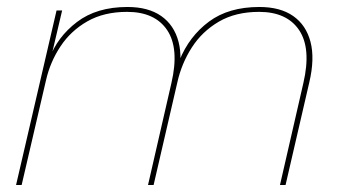

<svg xmlns="http://www.w3.org/2000/svg" viewBox="-20 -530 976 550"><path d="M26 0 142 -500H158L125 -360L121 -361Q144 -424 200.5 -467Q257 -510 345 -510Q405 -510 442 -484Q479 -458 491.5 -410Q504 -362 488 -294L420 0H404L471 -292Q494 -391 459 -443.5Q424 -496 344 -496Q278 -496 230.5 -469Q183 -442 153.5 -397.5Q124 -353 112 -301L42 0ZM782 0 849 -292Q872 -391 837 -443.5Q802 -496 722 -496Q655 -496 607 -468Q559 -440 529.5 -394Q500 -348 488 -294L494 -357Q522 -426 578.5 -468Q635 -510 723 -510Q783 -510 820 -484Q857 -458 869.5 -410Q882 -362 866 -294L798 0Z"/></svg>

Font: Work Sans Thin
Style: Italic
Weight: 250
Italic angle: -13°
Designer: Wei Huang
Foundry: Wei Huang
Version: Version 2.012